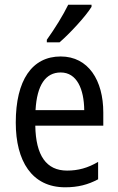

<svg xmlns="http://www.w3.org/2000/svg" viewBox="-20 -786 502 816"><path d="M369 -757V-766H270C248 -721 214 -666 179 -617V-606H233C275 -642 344 -716 369 -757ZM238 -546C116 -546 47 -445 47 -265C47 -102 115 10 257 10C311 10 354 -1 397 -24V-98C353 -72 312 -61 265 -61C177 -61 132 -125 130 -252H419V-308C419 -444 356 -546 238 -546ZM238 -478C307 -478 337 -407 338 -318H131C137 -425 174 -478 238 -478Z"/></svg>

Font: Noto Sans Arabic UI Cn
Style: Regular
Weight: 400
Width: 3
Designer: Monotype Design Team, Nadine Chahine and Nizar Qandah
Foundry: Monotype Imaging Inc.
Version: Version 2.010